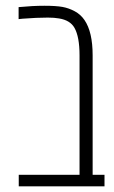

<svg xmlns="http://www.w3.org/2000/svg" viewBox="-20 -660 405 680"><path d="M45.9 -634.8Q95.7 -639.6 137 -639.6Q178.2 -639.6 201.2 -635.5Q224.1 -631.3 245.1 -619.9Q266.1 -608.4 279.3 -588.9Q308.1 -546.9 308.1 -463.9V-41H350.1V0H46.4V-41H261.7V-463.9Q261.7 -529.8 243.7 -561.5Q228.5 -588.4 189 -594.7Q172.4 -597.7 149.4 -597.7Q110.4 -597.7 60.5 -593.8L45.9 -592.3Z"/></svg>

Font: Open Sans Hebrew Condensed Light
Style: Regular
Weight: 300
Width: 3
Foundry: Ascender Corporation, Yanek Iontef
Version: Version 2.001;PS 002.001;hotconv 1.0.70;makeotf.lib2.5.58329